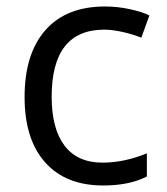

<svg xmlns="http://www.w3.org/2000/svg" viewBox="-20 -565 516 595"><path d="M299.8 9.8Q183.6 9.8 119.9 -61.8Q56.2 -133.3 56.2 -264.2Q56.2 -398.4 120.8 -471.7Q185.5 -544.9 305.2 -544.9Q343.8 -544.9 382.3 -536.6Q420.9 -528.3 442.9 -517.1L418 -448.2Q391.1 -459 359.4 -466.1Q327.6 -473.1 303.2 -473.1Q140.1 -473.1 140.1 -265.1Q140.1 -166.5 179.9 -113.8Q219.7 -61 297.9 -61Q364.7 -61 435.1 -89.8V-18.1Q381.3 9.8 299.8 9.8Z"/></svg>

Font: f01136030
Style: Regular
Weight: 400
Foundry: Ascender Corporation
Version: Version 1.10